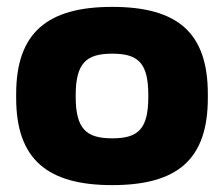

<svg xmlns="http://www.w3.org/2000/svg" viewBox="-20 -529 651 558"><path d="M27 -256V-244C27 -65 119 9 306 9C495 9 584 -65 584 -244V-256C584 -435 495 -509 306 -509C119 -509 27 -435 27 -256ZM200 -248V-252C200 -346 231 -373 306 -373C382 -373 411 -346 411 -252V-248C411 -154 382 -127 306 -127C231 -127 200 -154 200 -248Z"/></svg>

Font: LT Wave Black
Style: Regular
Weight: 900
Designer: Daniel Lyons
Version: Version 2.5 (Glyphs App)